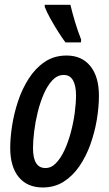

<svg xmlns="http://www.w3.org/2000/svg" viewBox="-20 -786 463 815"><path d="M161.6 9.8Q96.2 9.8 59.8 -33.9Q23.4 -77.6 23.4 -158.7Q23.4 -200.2 31.2 -251.7Q39.1 -303.2 56.4 -355.7Q73.7 -408.2 101.8 -452.1Q129.9 -496.1 169.7 -523.2Q209.5 -550.3 262.7 -550.3Q327.1 -550.3 363.5 -505.4Q399.9 -460.4 399.9 -379.9Q399.9 -331.1 390.9 -277.3Q381.8 -223.6 363.5 -172.6Q345.2 -121.6 316.9 -80.3Q288.6 -39.1 250 -14.6Q211.4 9.8 161.6 9.8ZM172.4 -72.8Q197.3 -72.3 217.5 -93.3Q237.8 -114.3 253.7 -148.4Q269.5 -182.6 280.5 -223.6Q291.5 -264.6 297.1 -305.9Q302.7 -347.2 302.7 -381.3Q302.7 -422.4 289.8 -445.1Q276.9 -467.8 250.5 -467.8Q223.6 -467.8 202.6 -445.6Q181.6 -423.3 166 -387.5Q150.4 -351.6 140.1 -309.8Q129.9 -268.1 125 -227.8Q120.1 -187.5 120.1 -157.7Q120.1 -72.8 172.4 -72.8ZM257.8 -606Q244.6 -623.5 227.1 -651.1Q209.5 -678.7 193.6 -707.5Q177.7 -736.3 169.9 -756.8V-765.6H278.8Q287.1 -731.4 298.1 -694.3Q309.1 -657.2 324.7 -617.2L323.2 -606Z"/></svg>

Font: Open Sans Condensed SemiBold
Style: Italic
Weight: 600
Width: 3
Italic angle: -12°
Designer: Monotype Design Team
Foundry: Monotype Imaging Inc.
Version: Version 3.000; ttfautohint (v1.8.4)